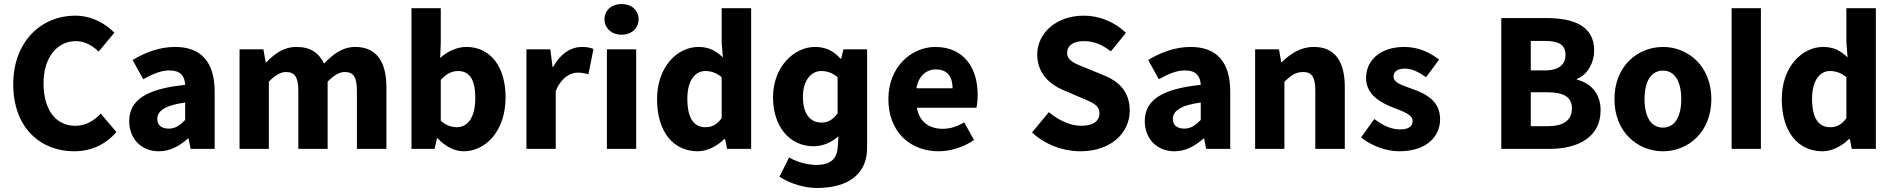

<svg xmlns="http://www.w3.org/2000/svg" viewBox="-20 -742 9435 957"><path d="M46 -322C46 -103 184 12 349 12C434 12 506 -21 560 -84L482 -176C450 -141 408 -115 355 -115C259 -115 197 -193 197 -327C197 -458 267 -537 357 -537C404 -537 439 -515 472 -485L550 -579C506 -624 438 -664 354 -664C189 -664 46 -538 46 -322Z M624 -138C624 -54 681 12 772 12C828 12 874 -14 916 -51H920L930 0H1050V-284C1050 -436 980 -508 853 -508C775 -508 704 -481 641 -443L694 -347C742 -374 783 -391 825 -391C879 -391 901 -363 903 -319C707 -299 624 -242 624 -138ZM903 -144C877 -118 855 -101 821 -101C786 -101 764 -117 764 -149C764 -187 799 -217 903 -231Z M1174 -496V0H1320V-335C1352 -368 1380 -383 1405 -383C1447 -383 1467 -361 1467 -289V0H1613V-335C1645 -368 1673 -383 1698 -383C1740 -383 1759 -361 1759 -289V0H1906V-308C1906 -432 1858 -508 1751 -508C1685 -508 1639 -470 1595 -425C1570 -478 1528 -508 1458 -508C1393 -508 1348 -473 1308 -432H1304L1293 -496Z M2161 -53C2201 -10 2247 12 2291 12C2398 12 2500 -86 2500 -257C2500 -409 2425 -508 2305 -508C2258 -508 2211 -487 2174 -453L2177 -529V-701H2031V0H2146L2158 -53ZM2349 -254C2349 -151 2308 -108 2257 -108C2232 -108 2204 -116 2177 -140V-344C2206 -375 2233 -388 2263 -388C2322 -388 2349 -343 2349 -254Z M2604 -496V0H2750V-288C2777 -355 2822 -380 2860 -380C2881 -380 2896 -376 2913 -372L2938 -498C2923 -504 2907 -508 2879 -508C2828 -508 2774 -476 2738 -409H2734L2723 -496Z M2993 -646C2993 -601 3029 -569 3078 -569C3128 -569 3163 -601 3163 -646C3163 -691 3128 -722 3078 -722C3029 -722 2993 -691 2993 -646ZM3005 -496V0H3151V-496Z M3255 -248C3255 -86 3335 12 3458 12C3506 12 3555 -14 3590 -49H3594L3604 0H3724V-701H3577V-532L3583 -456C3549 -488 3516 -508 3461 -508C3357 -508 3255 -410 3255 -248ZM3577 -153C3553 -120 3528 -108 3496 -108C3439 -108 3406 -152 3406 -250C3406 -344 3447 -388 3495 -388C3522 -388 3551 -380 3577 -357Z M3865 139C3922 176 3996 195 4050 195C4211 195 4302 124 4302 -5V-496H4184L4173 -450H4169C4132 -491 4092 -508 4042 -508C3938 -508 3833 -409 3833 -257C3833 -114 3913 -13 4036 -13C4082 -13 4126 -33 4159 -63L4155 -1C4150 46 4123 80 4050 80C4010 80 3960 69 3913 43ZM4155 -177C4129 -143 4106 -131 4074 -131C4017 -131 3982 -177 3982 -259C3982 -342 4024 -388 4073 -388C4100 -388 4129 -380 4155 -357Z M4408 -248C4408 -84 4517 12 4659 12C4718 12 4784 -9 4835 -44L4786 -132C4750 -111 4716 -100 4679 -100C4613 -100 4563 -133 4550 -205H4847C4850 -217 4853 -244 4853 -270C4853 -405 4783 -508 4642 -508C4523 -508 4408 -409 4408 -248ZM4728 -302H4548C4558 -365 4599 -396 4645 -396C4704 -396 4728 -357 4728 -302Z M5124 -82C5190 -20 5280 12 5365 12C5520 12 5611 -82 5611 -190C5611 -282 5561 -335 5481 -367L5398 -401C5341 -424 5299 -438 5299 -478C5299 -516 5331 -537 5382 -537C5434 -537 5474 -519 5517 -486L5592 -578C5536 -634 5457 -664 5382 -664C5246 -664 5150 -578 5150 -470C5150 -375 5214 -320 5282 -292L5366 -256C5423 -232 5460 -219 5460 -178C5460 -139 5430 -115 5369 -115C5315 -115 5255 -143 5208 -183Z M5686 -138C5686 -54 5743 12 5834 12C5890 12 5936 -14 5978 -51H5982L5992 0H6112V-284C6112 -436 6042 -508 5915 -508C5837 -508 5766 -481 5703 -443L5756 -347C5804 -374 5845 -391 5887 -391C5941 -391 5963 -363 5965 -319C5769 -299 5686 -242 5686 -138ZM5965 -144C5939 -118 5917 -101 5883 -101C5848 -101 5826 -117 5826 -149C5826 -187 5861 -217 5965 -231Z M6236 -496V0H6382V-335C6415 -366 6438 -383 6475 -383C6517 -383 6536 -361 6536 -289V0H6683V-308C6683 -432 6637 -508 6529 -508C6461 -508 6411 -473 6370 -433H6366L6355 -496Z M6764 -57C6814 -16 6889 12 6954 12C7087 12 7158 -58 7158 -148C7158 -239 7087 -274 7024 -297C6973 -316 6926 -328 6926 -360C6926 -385 6945 -400 6983 -400C7018 -400 7052 -383 7088 -357L7153 -445C7111 -477 7055 -508 6979 -508C6864 -508 6789 -445 6789 -353C6789 -271 6860 -231 6921 -207C6972 -187 7021 -172 7021 -139C7021 -113 7002 -97 6958 -97C6916 -97 6875 -115 6830 -149Z M7463 -652V0H7705C7846 0 7958 -59 7958 -192C7958 -279 7907 -328 7840 -345V-349C7894 -369 7926 -432 7926 -490C7926 -615 7821 -652 7686 -652ZM7679 -391H7610V-538H7680C7749 -538 7783 -519 7783 -468C7783 -421 7751 -391 7679 -391ZM7693 -113H7610V-282H7693C7774 -282 7815 -259 7815 -202C7815 -142 7773 -113 7693 -113Z M8027 -248C8027 -83 8143 12 8269 12C8394 12 8510 -83 8510 -248C8510 -413 8394 -508 8269 -508C8143 -508 8027 -413 8027 -248ZM8360 -248C8360 -162 8329 -106 8269 -106C8208 -106 8177 -162 8177 -248C8177 -334 8208 -390 8269 -390C8329 -390 8360 -334 8360 -248Z M8611 -701V0H8757V-701Z M8861 -248C8861 -86 8941 12 9064 12C9112 12 9161 -14 9196 -49H9200L9210 0H9330V-701H9183V-532L9189 -456C9155 -488 9122 -508 9067 -508C8963 -508 8861 -410 8861 -248ZM9183 -153C9159 -120 9134 -108 9102 -108C9045 -108 9012 -152 9012 -250C9012 -344 9053 -388 9101 -388C9128 -388 9157 -380 9183 -357Z"/></svg>

Font: Cambridge Sans Bold
Style: Regular
Weight: 700
Version: Version 2.020;PS 002.020;hotconv 1.0.88;makeotf.lib2.5.64775